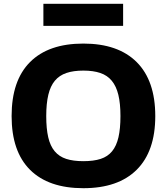

<svg xmlns="http://www.w3.org/2000/svg" viewBox="-20 -979 876 1009"><path d="M208 -959H627V-843H208ZM418 10Q235 10 138 -86.5Q41 -183 41 -369Q41 -556 138 -653Q235 -750 418 -750Q601 -750 698.5 -652.5Q796 -555 796 -369Q796 -184 698.5 -87Q601 10 418 10ZM418 -132Q472 -132 509 -144Q546 -156 569 -184Q592 -212 602.5 -257.5Q613 -303 613 -369Q613 -435 602 -480.5Q591 -526 567.5 -554.5Q544 -583 507 -595.5Q470 -608 418 -608Q366 -608 329 -595.5Q292 -583 268.5 -555Q245 -527 234 -481Q223 -435 223 -369Q223 -303 233.5 -257.5Q244 -212 267.5 -184Q291 -156 328 -144Q365 -132 418 -132Z"/></svg>

Font: Encode Sans Wide
Style: Bold
Weight: 700
Designer: Pablo Impallari, Andres Torresi
Foundry: Pablo Impallari, Andres Torresi
Version: Version 1.000; ttfautohint (v1.00) -l 8 -r 50 -G 200 -x 14 -